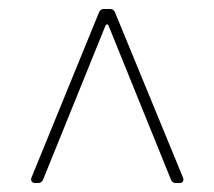

<svg xmlns="http://www.w3.org/2000/svg" viewBox="-20 -720 477 427"><path d="M50 -325 200 -692Q203 -700 211 -700H225Q233 -700 236 -692L387 -325L388 -321Q388 -313 379 -313H371Q363 -313 360 -321L221 -664Q219 -666 218 -666Q217 -666 215 -664L76 -321Q73 -313 65 -313H58Q53 -313 50.5 -316.5Q48 -320 50 -325Z"/></svg>

Font: Barlow GEO Thin
Style: Regular
Weight: 100
Designer: Jeremy Tribby
Foundry: Tribby Type
Version: Version 1.408